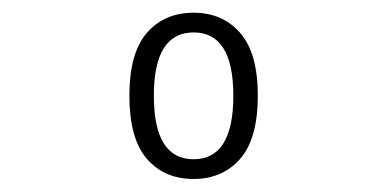

<svg xmlns="http://www.w3.org/2000/svg" viewBox="-20 -726 610 302"><path d="M284.5 -444.5Q238.5 -444.5 211 -476.2Q183.5 -508 183.5 -575.5Q183.5 -642.5 211 -674.2Q238.5 -706 284.5 -706Q330 -706 357.8 -674.2Q385.5 -642.5 385.5 -575.5Q385.5 -508 357.8 -476.2Q330 -444.5 284.5 -444.5ZM347 -575.5Q347 -675 284.5 -675Q222 -675 222 -575.5Q222 -475.5 284.5 -475.5Q347 -475.5 347 -575.5Z"/></svg>

Font: League Mono Narrow UltraLight
Style: Regular
Weight: 200
Width: 3
Designer: Tyler Finck
Foundry: The League of Moveable Type / Tyler Finck
Version: Version 2.210